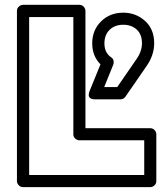

<svg xmlns="http://www.w3.org/2000/svg" viewBox="-20 -746 664 791"><path d="M49.8 0V-701.2Q49.8 -711.9 57.9 -719Q65.9 -726.1 75.2 -726.1H307.1Q317.9 -726.1 325 -718.3Q332 -710.4 332 -701.2V-217.8H599.1Q609.9 -217.8 616.9 -210Q624 -202.1 624 -192.9V0Q624 10.7 616.2 17.8Q608.4 24.9 599.1 24.9H75.2Q64.5 24.9 57.1 17.1Q49.8 9.3 49.8 0ZM100.1 -24.9H574.2V-168H307.1Q297.9 -168 290 -175Q282.2 -182.1 282.2 -192.9V-675.8H100.1ZM349.1 -371.1 394 -481Q359.9 -515.1 359.9 -566.9Q359.9 -621.6 396.2 -657.7Q432.6 -693.8 487.8 -693.8Q539.6 -693.8 577.4 -659.9Q615.2 -626 615.2 -567.9Q615.2 -519 584 -474.1L497.1 -348.1Q489.3 -336.9 476.1 -336.9H372.1Q371.1 -336.9 369.9 -336.9Q368.7 -336.9 365 -337.2Q361.3 -337.4 358.2 -338.4Q355 -339.4 351.8 -341.8Q348.6 -344.2 346.9 -347.7Q345.2 -351.1 345.7 -357.2Q346.2 -363.3 349.1 -371.1ZM409.2 -387.2H462.9L542 -502Q564.9 -534.2 564.9 -567.9Q564.9 -604.5 543.2 -624.3Q521.5 -644 487.8 -644Q452.6 -644 431.4 -623Q410.2 -602.1 410.2 -566.9Q410.2 -528.8 438 -509.8Q445.3 -505.4 447.5 -496.8Q449.7 -488.3 446.8 -480Z"/></svg>

Font: Trueno Black Outline
Style: Regular
Weight: 900
Width: 6
Designer: Julieta Ulanovsky
Foundry: Julieta Ulanovsky
Version: Version 3.001b | FøM Fix